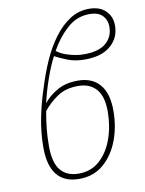

<svg xmlns="http://www.w3.org/2000/svg" viewBox="-87 -832 683 904"><g transform="rotate(-10 254.5 -380.5)"><path d="M219 10Q77 10 77 -165Q77 -235 91 -305.5Q105 -376 127 -441Q147 -507 173.5 -566.5Q200 -626 234.5 -672Q269 -718 310.5 -744.5Q352 -771 401 -771Q452 -771 480.5 -743.5Q509 -716 509 -672Q509 -614 466 -576.5Q423 -539 342 -539Q295 -539 259 -553.5Q223 -568 201 -580Q180 -541 159.5 -482.5Q139 -424 126 -368Q151 -400 192 -423.5Q233 -447 291 -447Q359 -447 395.5 -404.5Q432 -362 432 -279Q432 -202 407 -136.5Q382 -71 334.5 -30.5Q287 10 219 10ZM342 -564Q413 -564 447.5 -593.5Q482 -623 482 -672Q482 -703 462 -724.5Q442 -746 399 -746Q339 -746 293 -705Q247 -664 213 -603Q231 -587 269 -575.5Q307 -564 342 -564ZM220 -15Q280 -15 321 -52Q362 -89 383.5 -149.5Q405 -210 405 -280Q405 -353 374 -387.5Q343 -422 288 -422Q229 -422 189.5 -395.5Q150 -369 120 -332Q104 -249 104 -167Q104 -87 134 -51Q164 -15 220 -15Z"/></g></svg>

Font: Noto Sans SemiCondensed Thin
Style: Italic
Weight: 100
Width: 4
Italic angle: -12°
Designer: Monotype Design Team
Foundry: Monotype Imaging Inc.
Version: Version 2.013; ttfautohint (v1.8.4.7-5d5b)